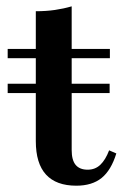

<svg xmlns="http://www.w3.org/2000/svg" viewBox="-20 -569 392 600"><path d="M4 -278.2V-307.3H322.6V-278.2ZM218.5 11.3Q155.6 11.3 123.8 -23.4Q91.9 -58.1 91.9 -128.2V-208.1H204V-100Q204 -68.5 216.5 -53.6Q229 -38.7 254 -38.7Q277.4 -38.7 293.5 -54Q309.7 -69.4 321 -99.2L343.5 -89.5Q327.4 -37.1 297.6 -12.9Q267.7 11.3 218.5 11.3ZM91.9 -208.1V-533.9Q124.2 -533.9 151.6 -537.9Q179 -541.9 204 -549.2V-208.1ZM4 -387.1V-416.1H323.4V-387.1Z"/></svg>

Font: Playfair 5pt SemiExpanded Light
Style: Bold
Weight: 700
Version: Version 2.203